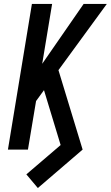

<svg xmlns="http://www.w3.org/2000/svg" viewBox="-20 -755 559 969"><path d="M171 194 113 125 286 -23 202 -300 162 -245 121 0H20L141 -735H243L193 -433L402 -735H519L275 -401L397 0Z"/></svg>

Font: Iosevka SS04 Semibold Oblique
Style: Regular
Weight: 600
Italic angle: -9°
Monospace: yes
Designer: Belleve Invis
Foundry: Belleve Invis
Version: Version 19.0.0; ttfautohint (v1.8.4)